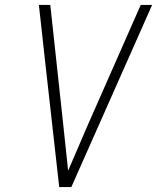

<svg xmlns="http://www.w3.org/2000/svg" viewBox="-20 -755 640 775"><path d="M219 0 164 -490 137 -735H183L236 -245Q241 -200 245.5 -155.5Q250 -111 255 -66Q274 -111 293.5 -155.5Q313 -200 332 -245L548 -735H594L268 0Z"/></svg>

Font: Iosevka SS04 XLt Ex
Style: Italic
Weight: 200
Width: 7
Italic angle: -9°
Monospace: yes
Designer: Belleve Invis
Foundry: Belleve Invis
Version: Version 19.0.0; ttfautohint (v1.8.4)